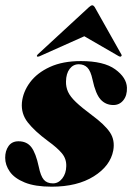

<svg xmlns="http://www.w3.org/2000/svg" viewBox="-26 -693 499 723"><path d="M173.5 -2.5Q194 -2.5 208.5 -21Q223 -39.5 223.5 -67Q224.5 -94.5 207.5 -115.2Q190.5 -136 154.5 -162Q104.5 -199 78.8 -231.8Q53 -264.5 56.5 -306.5Q60.5 -347 87 -382.8Q113.5 -418.5 161.8 -440.8Q210 -463 278.5 -463Q365 -463 407.8 -432Q450.5 -401 452 -363Q453 -333.5 438.5 -315.5Q424 -297.5 401 -297.5Q372 -297.5 353 -318.2Q334 -339 322.5 -393Q315.5 -426 303 -438.5Q290.5 -451 270.5 -451Q249.5 -451 236.2 -433.5Q223 -416 222.5 -386Q222 -365.5 230.2 -347.2Q238.5 -329 260 -308.5Q281.5 -288 320.5 -259Q368 -224 387.8 -194.8Q407.5 -165.5 400.5 -126.5Q389.5 -68 327.2 -29Q265 10 168.5 10Q106 10 67.2 -5.8Q28.5 -21.5 11 -46.5Q-6.5 -71.5 -6.5 -99Q-6.5 -125 6.2 -143Q19 -161 43.5 -161Q75 -161 92 -138.8Q109 -116.5 120 -65Q127 -30.5 138.8 -16.5Q150.5 -2.5 173.5 -2.5ZM122.5 -481Q116 -478.5 113.5 -480.5Q111.5 -483.5 116 -488L309.5 -666.5Q316.5 -673 321.5 -673Q326 -673 330.5 -666.5L431 -488Q434 -483.5 429.5 -480.5Q427.5 -478.5 422 -481L291.5 -556.5Z"/></svg>

Font: Fraunces 144pt Black
Style: Italic
Weight: 900
Italic angle: -16°
Version: Version 1.000;[0bf87f6ff]